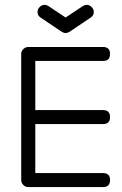

<svg xmlns="http://www.w3.org/2000/svg" viewBox="-20 -762 496 782"><path d="M362.1 -712.6Q362.1 -698.5 348.9 -690.2L265.6 -634Q255.4 -627.4 247.3 -627.4Q239.3 -627.4 229.2 -634L145.8 -690.2Q132.8 -698.5 132.8 -712.6Q132.8 -724.1 141.4 -733.2Q149.9 -742.2 161.4 -742.2Q169.7 -742.2 177.5 -737.1L247.3 -690.7L317.1 -737.1Q325.2 -742.2 333.3 -742.2Q344.7 -742.2 353.4 -733.2Q362.1 -724.1 362.1 -712.6ZM428.2 -28.6Q428.2 0 399.7 0H95Q83.7 0 75.1 -8.5Q66.4 -17.1 66.4 -28.6V-542.2Q66.4 -553.7 75.1 -562.1Q83.7 -570.6 95 -570.6H399.7Q428.2 -570.6 428.2 -542.2Q428.2 -513.7 399.7 -513.7H123.8V-313.7H399.7Q428.2 -313.7 428.2 -285.2Q428.2 -256.6 399.7 -256.6H123.8V-57.1H399.7Q428.2 -57.1 428.2 -28.6Z"/></svg>

Font: EnergyBar
Style: Regular
Weight: 400
Italic angle: -10°
Version: 1.0 2000-03-28